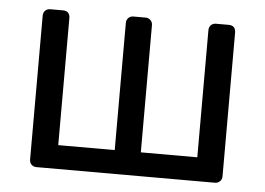

<svg xmlns="http://www.w3.org/2000/svg" viewBox="-43 -575 871 630"><g transform="rotate(5 392.5 -260.0)"><path d="M75.2 -22.9V-497.1Q75.2 -506.8 81.5 -513.4Q87.9 -520 98.1 -520H140.1Q151.4 -520 157.2 -513.9Q163.1 -507.8 163.1 -497.1V-78.1H349.1V-497.1Q349.1 -506.8 355.5 -513.4Q361.8 -520 372.1 -520H412.1Q421.9 -520 428.5 -513.4Q435.1 -506.8 435.1 -497.1V-78.1H621.1V-497.1Q621.1 -506.8 627.4 -513.4Q633.8 -520 644 -520H686Q697.3 -520 703.1 -513.9Q709 -507.8 709 -497.1V-22.9Q709 -13.2 702.4 -6.6Q695.8 0 686 0H98.1Q87.9 0 81.5 -6.6Q75.2 -13.2 75.2 -22.9Z"/></g></svg>

Font: Rubik AZ
Style: Regular
Weight: 400
Designer: Hubert and Fischer
Foundry: Hubert & Fischer
Version: Version 2.000